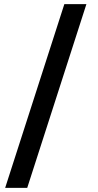

<svg xmlns="http://www.w3.org/2000/svg" viewBox="-20 -760 477 931"><path d="M5 151 292 -740H399L112 151Z"/></svg>

Font: IBM Plex Sans KR SmBld
Style: Regular
Weight: 600
Designer: Mike Abbink; Paul van der Laan; Pieter van Rosmalen; Wujin Sim; Chorong Kim; Dohee Lee;
Foundry: Sandoll Inc.
Version: Version 1.002